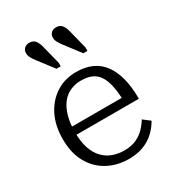

<svg xmlns="http://www.w3.org/2000/svg" viewBox="-196 -928 957 1052"><g transform="rotate(-30 283.0 -401.5)"><path d="M377 -757 407 -638V-616H381L307 -713Q294 -730 286.5 -744Q279 -758 279 -773Q279 -791 290.5 -802.5Q302 -814 322 -814Q345 -814 357.5 -799.5Q370 -785 377 -757ZM208 -757 238 -638V-616H211L137 -713Q124 -730 116.5 -744Q109 -758 109 -773Q109 -791 121 -802.5Q133 -814 152 -814Q176 -814 188.5 -799.5Q201 -785 208 -757ZM125 -263Q125 -204 139 -162Q153 -120 178.5 -93.5Q204 -67 237.5 -54.5Q271 -42 311 -42Q355 -42 386.5 -56.5Q418 -71 440 -94Q462 -117 477 -142L520 -109Q501 -75 471 -47Q441 -19 400.5 -4Q360 11 310 11Q236 11 176.5 -21Q117 -53 82.5 -114.5Q48 -176 48 -264Q48 -349 79.5 -412Q111 -475 166.5 -511Q222 -547 294 -547Q351 -547 393 -528Q435 -509 463 -471.5Q491 -434 505.5 -378Q520 -322 520 -248H105V-299H465L442 -279Q440 -337 431 -378Q422 -419 404.5 -444.5Q387 -470 360 -481.5Q333 -493 294 -493Q256 -493 224.5 -478.5Q193 -464 171 -435Q149 -406 137 -363Q125 -320 125 -263Z"/></g></svg>

Font: Roboto Serif 20pt Light
Style: Regular
Weight: 300
Version: Version 1.008